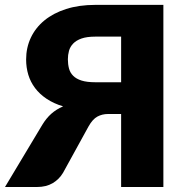

<svg xmlns="http://www.w3.org/2000/svg" viewBox="-32 -748 744 768"><path d="M621.5 0H452.5V-292H400Q377 -292 357.8 -281.8Q338.5 -271.5 322 -242L220 -56.5Q204.5 -30.5 178.5 -15.2Q152.5 0 116 0H-12L137 -248.5Q153 -275 173.2 -293Q193.5 -311 220.5 -322.5Q182.5 -334 154.5 -352.8Q126.5 -371.5 108.2 -395.8Q90 -420 81.2 -449Q72.5 -478 72.5 -510Q72.5 -557 91.2 -597Q110 -637 145.5 -666.2Q181 -695.5 232.5 -712Q284 -728.5 349.5 -728.5H621.5ZM452.5 -419V-601.5H349.5Q315.5 -601.5 294.2 -594Q273 -586.5 260.8 -573.8Q248.5 -561 244 -544.8Q239.5 -528.5 239.5 -511Q239.5 -491 244 -474Q248.5 -457 260.8 -444.8Q273 -432.5 294.2 -425.8Q315.5 -419 349.5 -419Z"/></svg>

Font: Lato
Style: Regular
Weight: 900
Designer: Lukasz Dziedzic with Adam Twardoch and Botio Nikoltchev
Foundry: tyPoland Lukasz Dziedzic
Version: Version 2.010; 2014-09-01; http://www.latofonts.com/; ttfaut